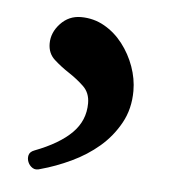

<svg xmlns="http://www.w3.org/2000/svg" viewBox="-33 -178 303 331"><g transform="rotate(5 118.5 -13.0)"><path d="M45 -97Q45 -116 59.5 -131.5Q74 -147 95 -147Q117 -147 135.5 -136.5Q154 -126 167.5 -108.5Q181 -91 188.5 -70Q196 -49 196 -28Q196 3 182.5 27.5Q169 52 148 70Q127 88 100.5 100.5Q74 113 48 120Q40 123 34.5 119.5Q29 116 26.5 110Q24 104 25.5 98Q27 92 35 89Q77 73 98.5 51.5Q120 30 120 0Q120 -18 108.5 -29Q97 -40 82.5 -49.5Q68 -59 56.5 -69.5Q45 -80 45 -97Z"/></g></svg>

Font: Alice
Style: Regular
Weight: 400
Designer: Cyreal (www.cyreal.org)
Foundry: Cyreal (www.cyreal.org)
Version: Version 1.010